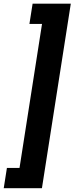

<svg xmlns="http://www.w3.org/2000/svg" viewBox="-86 -847 401 1033"><path d="M89.4 -827.1H294.9L139.6 165.5H-65.9L-48.8 56.6H19L140.1 -718.3H72.3Z"/></svg>

Font: RobotoInd
Style: Bold Italic
Weight: 700
Italic angle: -12°
Designer: Google
Version: Version 2.001150; 2014